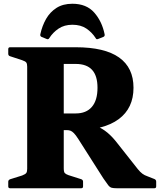

<svg xmlns="http://www.w3.org/2000/svg" viewBox="-20 -1004 860 1024"><path d="M366 -984Q441 -984 482.5 -937Q524 -890 538 -821Q540 -811 531 -807L503 -796Q494 -792 490 -801Q471 -831 441 -851.5Q411 -872 366 -872Q323 -872 292.5 -851.5Q262 -831 243 -801Q238 -792 229 -796L202 -807Q193 -811 195 -821Q205 -867 226 -903.5Q247 -940 281.5 -962Q316 -984 366 -984ZM320 -310V-399H384Q440 -399 470 -434Q500 -469 500 -536Q500 -600 471 -631.5Q442 -663 384 -663H320V-752H384Q538 -752 615 -697.5Q692 -643 692 -536Q692 -427 613 -368.5Q534 -310 384 -310ZM125 0V-752H320V0ZM603 0Q586 0 576 -2.5Q566 -5 557 -16.5Q548 -28 531 -53L398 -262Q384 -284 374 -294Q364 -304 355.5 -307Q347 -310 337 -310L413 -349Q460 -346 493 -332.5Q526 -319 553 -296.5Q580 -274 606 -240L715 -102Q728 -86 739.5 -77.5Q751 -69 766 -64L804 -49Q813 -45 813 -35V-10Q813 0 803 0ZM34 0Q24 0 24 -10V-35Q24 -44 34 -48L98 -68Q116 -75 120.5 -82Q125 -89 125 -104V-204H320V-107Q320 -87 325.5 -81Q331 -75 345 -70L414 -48Q423 -44 423 -35V-10Q423 0 413 0ZM24 -742Q24 -752 34 -752H320V-548H125V-648Q125 -663 120.5 -670Q116 -677 98 -683L34 -704Q24 -707 24 -717Z"/></svg>

Font: Hahmlet ExtraBold
Style: Regular
Weight: 800
Designer: Minjoo Ham & Mark Frömberg
Foundry: hypertype
Version: Version 1.002